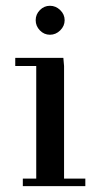

<svg xmlns="http://www.w3.org/2000/svg" viewBox="-20 -637 332 657"><path d="M32.2 -411.1V-439H196.8L199.2 -411.1V-25.9H272V0H58.1V-25.9H104V-411.1ZM116.5 -533Q102.1 -547.9 102.1 -567.9Q102.1 -587.9 116.5 -602.5Q130.9 -617.2 150.9 -617.2Q170.9 -617.2 186 -602.5Q201.2 -587.9 201.2 -567.9Q201.2 -547.9 186 -533Q170.9 -518.1 150.9 -518.1Q130.9 -518.1 116.5 -533Z"/></svg>

Font: Dehuti Alt
Style: Bold
Weight: 700
Version: Version 1.2